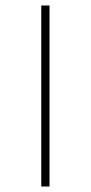

<svg xmlns="http://www.w3.org/2000/svg" viewBox="-20 -678 330 698"><path d="M130 -658H160V0H130Z"/></svg>

Font: Ysabeau Infant Extralight
Style: Regular
Weight: 200
Designer: Christian Thalmann (Catharsis Fonts)
Version: Version 0.003